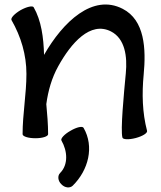

<svg xmlns="http://www.w3.org/2000/svg" viewBox="-20 -594 712 850"><path d="M31 -505C73 -432 97 -351 97 -267C97 -178 80 -89 80 0C80 10 105 18 137 18C168 18 193 10 193 0C193 -44 189 -89 185 -133C193 -192 209 -249 238 -301C295 -404 380 -501 471 -455C534 -423 544 -343 537 -270C528 -175 513 -19 522 15C524 24 551 25 581 17C611 9 634 -5 631 -15C610 -95 608 -180 616 -263C627 -378 621 -505 523 -555C391 -623 259 -498 175 -351C173 -427 163 -503 129 -562C124 -570 98 -564 71 -549C44 -533 26 -514 31 -505ZM302 228C372 159 398 55 350 -28C345 -37 319 -31 292 -15C265 0 247 20 252 28C279 75 283 135 246 172C234 184 236 207 252 222C267 238 290 240 302 228Z"/></svg>

Font: Nupuram SemiBold
Style: Regular
Weight: 600
Designer: Santhosh Thottingal (santhosh.thottingal@gmail.com)
Foundry: SMC
Version: Version 1.000